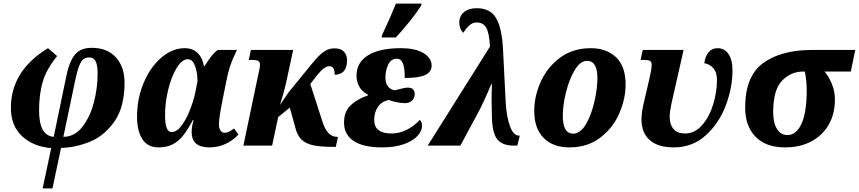

<svg xmlns="http://www.w3.org/2000/svg" viewBox="-20 -816 4813 1076"><path d="M267 14Q168 6 104.5 -52Q41 -110 41 -212Q41 -419 249 -546L300 -502Q241 -429 220 -359.5Q199 -290 199 -197Q199 -125 219.5 -89Q240 -53 281 -49L351 -386Q367 -468 398.5 -508Q430 -548 493 -548Q582 -548 630 -494Q678 -440 678 -353Q678 -216 621 -135Q564 -54 483.5 -21.5Q403 11 322 13L274 240H219ZM527 -402Q527 -449 516.5 -471.5Q506 -494 479 -494Q447 -494 431.5 -464Q416 -434 403 -373L335 -49Q399 -50 442 -105.5Q485 -161 506 -242Q527 -323 527 -402Z M748 -162Q748 -264 785.5 -352.5Q823 -441 884.5 -493.5Q946 -546 1016 -546Q1059 -546 1087 -519.5Q1115 -493 1123 -445H1126Q1147 -478 1163 -499Q1179 -520 1200 -536H1308Q1284 -488 1270 -446Q1256 -404 1245 -345L1224 -239Q1207 -152 1207 -119Q1207 -98 1215.5 -85Q1224 -72 1238 -72Q1251 -72 1262.5 -77.5Q1274 -83 1292 -96L1316 -62Q1289 -31 1246 -10.5Q1203 10 1154 10Q1054 10 1054 -75Q1054 -107 1065 -143H1061Q1033 -91 1008 -58.5Q983 -26 949.5 -8Q916 10 869 10Q807 10 777.5 -36.5Q748 -83 748 -162ZM1074 -296 1087 -361Q1086 -414 1072 -449Q1058 -484 1033 -484Q1000 -484 970.5 -436Q941 -388 923 -315Q905 -242 905 -173Q905 -122 914 -99Q923 -76 942 -76Q972 -76 999.5 -114.5Q1027 -153 1046.5 -205Q1066 -257 1074 -296Z M1855 -397Q1857 -445 1826 -445Q1804 -445 1779 -419Q1754 -393 1719 -345L1785 -141Q1799 -94 1819.5 -71.5Q1840 -49 1870 -49H1874L1862 7H1848Q1776 7 1734.5 -2Q1693 -11 1669.5 -34Q1646 -57 1635 -101L1604 -213L1539 -160L1505 0H1344L1425 -387Q1427 -397 1432 -418.5Q1437 -440 1437 -453Q1437 -468 1427.5 -474Q1418 -480 1395 -480H1374L1386 -536H1623L1582 -346Q1571 -297 1549 -228L1599 -301L1664 -380Q1722 -453 1751 -485.5Q1780 -518 1803 -531.5Q1826 -545 1855 -545Q1891 -545 1908 -526Q1925 -507 1925 -479Q1925 -398 1855 -397Z M1908 -129Q1908 -190 1944 -225Q1980 -260 2041 -281L2042 -286Q2013 -299 1995.5 -327Q1978 -355 1978 -392Q1978 -466 2042.5 -506Q2107 -546 2225 -546Q2309 -546 2354 -518Q2399 -490 2399 -448Q2399 -414 2364.5 -396.5Q2330 -379 2248 -379Q2250 -487 2204 -487Q2171 -487 2155.5 -454Q2140 -421 2140 -380Q2140 -350 2154.5 -331.5Q2169 -313 2193 -310L2213 -315Q2249 -325 2266 -325Q2284 -325 2294 -316Q2304 -307 2304 -291Q2304 -267 2289.5 -252.5Q2275 -238 2247 -238Q2227 -238 2199.5 -244Q2172 -250 2159 -256Q2118 -247 2097.5 -216.5Q2077 -186 2077 -144Q2077 -68 2174 -68Q2259 -68 2333 -144Q2345 -134 2345 -110Q2345 -82 2319.5 -54Q2294 -26 2243 -8Q2192 10 2121 10Q2016 10 1962 -26Q1908 -62 1908 -129ZM2122 -621Q2171 -726 2199 -796H2343L2340 -784Q2315 -745 2275.5 -695.5Q2236 -646 2198 -606H2118Z M2726 -555Q2722 -631 2705 -660.5Q2688 -690 2652 -690Q2628 -690 2610.5 -674Q2593 -658 2576 -632Q2554 -654 2554 -689Q2554 -726 2580 -748Q2606 -770 2652 -770Q2728 -770 2760.5 -714Q2793 -658 2799 -540L2814 -242Q2819 -159 2838.5 -107.5Q2858 -56 2888 -56H2893L2879 0H2859Q2798 0 2769.5 -32Q2741 -64 2737 -149Q2735 -219 2735 -252Q2735 -306 2737 -344H2733Q2689 -239 2659 -184L2560 0H2377Z M2974 -195Q2974 -276 3010 -357Q3046 -438 3118 -492Q3190 -546 3292 -546Q3378 -546 3432 -495.5Q3486 -445 3486 -342Q3486 -263 3451 -181.5Q3416 -100 3344.5 -45Q3273 10 3171 10Q3080 10 3027 -42.5Q2974 -95 2974 -195ZM3328 -378Q3328 -475 3270 -475Q3232 -475 3201 -423.5Q3170 -372 3152 -299Q3134 -226 3134 -167Q3134 -67 3192 -67Q3233 -67 3264 -120.5Q3295 -174 3311.5 -248Q3328 -322 3328 -378Z M3575 -146Q3575 -190 3591 -253L3622 -387Q3632 -428 3632 -453Q3632 -469 3623 -474.5Q3614 -480 3591 -480H3570L3582 -536H3811L3743 -236Q3733 -189 3733 -161Q3733 -118 3754.5 -93Q3776 -68 3820 -68Q3873 -68 3914 -114Q3955 -160 3976.5 -230Q3998 -300 3998 -369Q3998 -410 3978.5 -433Q3959 -456 3927 -462Q3932 -500 3951 -523Q3970 -546 4001 -546Q4041 -546 4063 -513Q4085 -480 4085 -422Q4085 -324 4047 -224Q4009 -124 3934.5 -57Q3860 10 3757 10Q3666 10 3620.5 -31.5Q3575 -73 3575 -146Z M4156 -212Q4156 -390 4257.5 -463Q4359 -536 4530 -536H4773L4748 -415H4601Q4623 -390 4641 -348Q4659 -306 4659 -257Q4659 -180 4625.5 -119.5Q4592 -59 4528.5 -24.5Q4465 10 4379 10Q4272 10 4214 -50Q4156 -110 4156 -212ZM4501 -310Q4501 -342 4497.5 -371Q4494 -400 4490 -415H4480Q4412 -415 4362.5 -363.5Q4313 -312 4313 -188Q4313 -127 4334.5 -93Q4356 -59 4393 -59Q4443 -59 4472 -123Q4501 -187 4501 -310Z"/></svg>

Font: Noto Serif NarrowExtraBold
Style: Italic
Weight: 800
Width: 4
Italic angle: -12°
Designer: Monotype Design Team
Foundry: Monotype Imaging Inc.
Version: Version 1.001